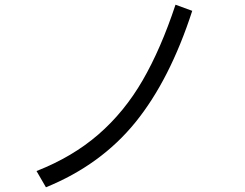

<svg xmlns="http://www.w3.org/2000/svg" viewBox="-20 -792 1040 815"><path d="M135 -66Q288 -126 398 -221.5Q508 -317 585.5 -451Q663 -585 725 -772L796 -746Q701 -453 554.5 -272.5Q408 -92 175 3Z"/></svg>

Font: IBM Plex Sans JP
Style: Regular
Weight: 400
Designer: Mike Abbink; Paul van der Laan; Pieter van Rosmalen; Wujin Sim; Yejin Wi; Jinhee Kim; Boomi Park; Yona Kim; Kichan Ma
Foundry: Sandoll Inc.
Version: Version 1.001